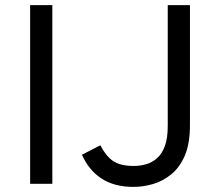

<svg xmlns="http://www.w3.org/2000/svg" viewBox="-20 -720 859 752"><path d="M98 0V-700H185V0ZM503 12Q427.5 12 377.5 -20.8Q327.5 -53.5 301 -114L373 -151Q393.5 -110.5 421.8 -90.2Q450 -70 504 -70Q529 -70 552.5 -76.8Q576 -83.5 595.2 -100.5Q614.5 -117.5 625.8 -148.2Q637 -179 637 -227V-700H724V-230Q724 -157.5 703.8 -110.5Q683.5 -63.5 650.2 -36.8Q617 -10 578.5 1Q540 12 503 12Z"/></svg>

Font: Overpass
Style: Regular
Weight: 400
Designer: Delve Withrington, Dave Bailey, Thomas Jockin
Foundry: Delve Fonts LLC
Version: Version 4.000